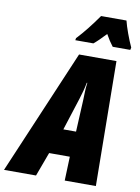

<svg xmlns="http://www.w3.org/2000/svg" viewBox="-158 -1020 792 1087"><g transform="rotate(10 237.5 -476.5)"><path d="M234 -284 294 -471Q302 -496 308 -518.5Q314 -541 319 -567H322Q318 -539 317.5 -515.5Q317 -492 316 -468L307 -284ZM-57 0H127L178 -138H297L292 0H471L463 -717H248ZM213 -793H317Q345 -816 385 -859Q406 -821 428 -793H529L532 -807Q517 -839 501.5 -881.5Q486 -924 479 -953H333Q305 -913 275.5 -875.5Q246 -838 215 -805Z"/></g></svg>

Font: Noto Sans Display Condensed Black
Style: Italic
Weight: 900
Width: 3
Italic angle: -192°
Designer: Monotype Design Team
Foundry: Monotype Imaging Inc.
Version: Version 1.900